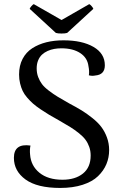

<svg xmlns="http://www.w3.org/2000/svg" viewBox="-20 -904 597 938"><path d="M308.1 -743.2Q298.8 -740.2 280.5 -740.2Q262.2 -740.2 252.9 -743.2L125 -860.8Q126.5 -865.7 133.3 -873.8Q140.1 -881.8 145 -883.8L280.8 -806.2L416 -883.8Q420.9 -881.8 428 -873.5Q435.1 -865.2 436 -860.8ZM273.9 14.2Q161.6 14.2 104.7 -27.1Q47.9 -68.4 47.9 -132.8Q47.9 -204.6 128.9 -192.9Q124.5 -172.4 127 -148.9Q130.9 -94.2 172.6 -60.1Q214.4 -25.9 285.2 -25.9Q347.7 -25.9 385.3 -56.2Q422.9 -86.4 422.9 -144Q422.9 -167 416 -186.3Q409.2 -205.6 397.9 -220.9Q386.7 -236.3 365.7 -253.2Q344.7 -270 323.5 -283.2Q302.2 -296.4 268.1 -315.9Q238.8 -332 219.7 -343.5Q200.7 -355 178.2 -370.1Q155.8 -385.3 141.6 -397.7Q127.4 -410.2 113 -426.8Q98.6 -443.4 90.8 -459.7Q83 -476.1 78.1 -496.6Q73.2 -517.1 73.2 -540Q73.2 -583.5 90.3 -616.2Q107.4 -648.9 137.9 -668.5Q168.5 -688 206.5 -697.5Q244.6 -707 290 -707Q381.3 -707 436.8 -674.8Q492.2 -642.6 492.2 -585Q492.2 -539.1 445.8 -535.2Q430.7 -531.7 414.1 -536.1Q417.5 -554.7 412.1 -581.1Q407.2 -621.6 371.8 -644.8Q336.4 -668 279.8 -668Q261.7 -668 245.1 -665Q228.5 -662.1 212.6 -655Q196.8 -647.9 185.1 -637Q173.3 -626 166.3 -608.9Q159.2 -591.8 159.2 -569.8Q159.2 -546.9 166.5 -527.6Q173.8 -508.3 185.1 -493.2Q196.3 -478 218.5 -461.2Q240.7 -444.3 261.5 -431.6Q282.2 -418.9 317.9 -398.9Q354 -379.9 379.4 -364.3Q404.8 -348.6 431.9 -326.9Q459 -305.2 475.3 -283.4Q491.7 -261.7 502.4 -232.7Q513.2 -203.6 513.2 -170.9Q513.2 -134.3 499.8 -102.1Q486.3 -69.8 458.7 -43.2Q431.2 -16.6 383.8 -1.2Q336.4 14.2 273.9 14.2Z"/></svg>

Font: Arima Madurai Medium
Style: Regular
Weight: 500
Designer: Joana Correia and Natanael Gama
Foundry: NDISCOVER
Version: Version 1.019;PS 001.019;hotconv 1.0.88;makeotf.lib2.5.64775